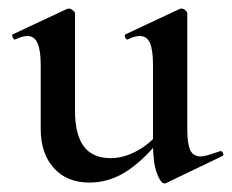

<svg xmlns="http://www.w3.org/2000/svg" viewBox="-20 -415 541 448"><path d="M189 11Q136 11 105.5 -23Q75 -57 75 -114V-263Q75 -298 67.5 -314.5Q60 -331 44 -331Q32 -331 16 -323Q12 -322 9.5 -328Q7 -334 10 -335L136 -394Q139 -395 141 -395Q145 -395 150 -391Q155 -387 155 -384V-157Q155 -101 175.5 -73.5Q196 -46 238 -46Q270 -46 302.5 -64.5Q335 -83 356 -113L362 -101Q324 -49 281 -19Q238 11 189 11ZM417 -384V-113Q417 -79 424 -64.5Q431 -50 448 -50Q456 -50 467 -53.5Q478 -57 493 -62Q497 -64 500 -58.5Q503 -53 499 -51L368 12Q366 13 364 13Q355 13 346 -11Q337 -35 337 -79V-263Q337 -298 330 -314.5Q323 -331 306 -331Q294 -331 278 -323Q274 -322 272 -328Q270 -334 273 -335L399 -394Q401 -395 403 -395Q408 -395 412.5 -391Q417 -387 417 -384Z"/></svg>

Font: Cormorant Light SemiBold
Style: Regular
Weight: 600
Version: Version 4.000